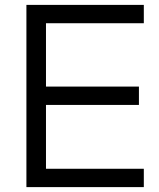

<svg xmlns="http://www.w3.org/2000/svg" viewBox="-20 -765 652 785"><path d="M88 -745H568V-670H168V-411H548V-336H168V-75H568V0H88Z"/></svg>

Font: Eudoxus Sans
Style: Regular
Weight: 400
Designer: Stijn de Vries
Foundry: tokotype
Version: Version 2.005